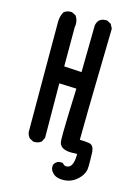

<svg xmlns="http://www.w3.org/2000/svg" viewBox="-134 -847 769 1062"><g transform="rotate(15 250.0 -315.5)"><path d="M270.5 -55.7Q268.6 -58.6 268.6 -111.3Q268.6 -164.1 276.4 -365.2L177.7 -369.1L179.7 -57.6L168 -34.2Q152.3 -20.5 130.9 -20.5Q127.9 -20.5 122.1 -20.5L99.6 -32.2Q85 -48.8 84 -67.4Q83 -469.7 83 -580.1Q83 -690.4 83 -699.2Q84 -729.5 97.7 -753.9Q113.3 -767.6 134.8 -767.6Q137.7 -767.6 143.6 -767.6L167 -755.9Q181.6 -734.4 181.6 -710Q181.6 -701.2 179.7 -692.4V-466.8L280.3 -460.9L284.2 -727.5Q286.1 -746.1 298.8 -760.7Q313.5 -773.4 335 -773.4Q337.9 -773.4 343.8 -773.4L367.2 -760.7L379.9 -736.3L372.1 -363.3Q370.1 -284.2 368.2 -96.7Q402.3 -96.7 421.9 -92.8Q450.2 -88.9 452.1 -43.9Q453.1 -18.6 453.1 1.5Q453.1 21.5 453.1 32.2Q453.1 43 451.7 50.8Q450.2 58.6 447.8 65.4Q445.3 72.3 441.4 79.1Q430.7 97.7 411.1 114.3Q377.9 141.6 334 141.6Q301.8 141.6 283.2 127.9Q278.3 123 275.4 120.6Q272.5 118.2 272.5 117.2Q259.8 104.5 259.8 85Q259.8 79.1 260.7 75.2Q267.6 58.6 288.1 50.8H309.6Q313.5 54.7 314.5 55.7Q323.2 64.5 333 64.5Q374 64.5 374 -13.7Q374 -15.6 374 -17.6Q360.4 -16.6 341.8 -16.6Q279.3 -16.6 270.5 -55.7Z"/></g></svg>

Font: JasonHandwriting2
Style: SemiBold
Weight: 600
Version: Version 1.04.7